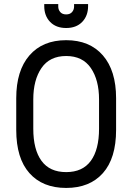

<svg xmlns="http://www.w3.org/2000/svg" viewBox="-20 -912 652 946"><path d="M60 -428Q60 -564 125 -639Q190 -714 306 -714Q422 -714 487 -639Q552 -564 552 -428V-272Q552 -132 487 -59Q422 14 306 14Q190 14 125 -59Q60 -132 60 -272ZM306 -64Q387 -64 427.5 -119.5Q468 -175 468 -278V-422Q468 -518 427.5 -577Q387 -636 306 -636Q225 -636 184.5 -577Q144 -518 144 -422V-278Q144 -175 184.5 -119.5Q225 -64 306 -64ZM414 -892V-882Q414 -834 385 -804Q356 -774 306 -774Q256 -774 227 -804Q198 -834 198 -882V-892H267V-880Q267 -864 277 -852.5Q287 -841 306 -841Q325 -841 335 -852.5Q345 -864 345 -880V-892Z"/></svg>

Font: Space Mono
Style: Regular
Weight: 400
Monospace: yes
Designer: Colophon Foundry / Benjamin Critton
Foundry: Colophon Foundry
Version: Version 1.000;PS 1.003;hotconv 1.0.81;makeotf.lib2.5.63406